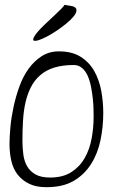

<svg xmlns="http://www.w3.org/2000/svg" viewBox="-20 -777 481 798"><path d="M19.5 -177.7Q19.5 -209 23.4 -250Q27.3 -291 36.6 -334Q45.9 -377 61 -418.5Q76.2 -460 99.1 -491.7Q122.1 -523.4 153.3 -543.5Q184.6 -563.5 224.6 -563.5Q280.3 -563.5 315.9 -540.5Q351.6 -517.6 372.1 -481Q392.6 -444.3 400.9 -398.9Q409.2 -353.5 409.2 -307.6Q409.2 -249 397.5 -193.4Q385.7 -137.7 357.9 -94.2Q330.1 -50.8 285.6 -24.9Q241.2 1 172.9 1Q129.9 1 101.1 -13.2Q72.3 -27.3 53.7 -50.8Q35.2 -74.2 27.3 -107.4Q19.5 -140.6 19.5 -177.7ZM73.2 -192.4Q73.2 -162.1 77.1 -133.8Q81.1 -105.5 93.3 -85Q105.5 -64.5 127.9 -51.8Q150.4 -39.1 188.5 -39.1Q241.2 -39.1 276.4 -61.5Q311.5 -84 332 -120.1Q352.5 -156.2 360.8 -201.2Q369.1 -246.1 369.1 -291Q369.1 -302.7 368.7 -323.2Q368.2 -343.8 365.7 -367.2Q363.3 -390.6 358.4 -416Q353.5 -441.4 344.7 -461.4Q335.9 -481.4 321.3 -494.1Q306.6 -506.8 287.1 -506.8Q240.2 -506.8 205.6 -496.1Q170.9 -485.4 147 -464.4Q123 -443.4 108.4 -414.6Q93.8 -385.7 85.9 -351.1Q78.1 -316.4 75.7 -275.9Q73.2 -235.4 73.2 -192.4ZM282.2 -751Q297.9 -746.1 297.9 -734.9Q297.9 -723.6 286.6 -709.5Q275.4 -695.3 256.3 -679.7Q237.3 -664.1 216.3 -649.9Q195.3 -635.7 174.8 -625Q154.3 -614.3 140.1 -609.9Q126 -605.5 120.1 -608.4Q114.3 -611.3 123 -626Q127.9 -634.8 138.7 -647Q149.4 -659.2 162.1 -671.4Q174.8 -683.6 189 -696.8Q203.1 -710 214.8 -721.2Q226.6 -732.4 235.8 -741.7Q245.1 -751 248 -756.8Z"/></svg>

Font: The Girl Next Door
Style: Regular
Weight: 400
Designer: Kimberly Geswein
Foundry: Kimberly Geswein
Version: Version 1.002 2010